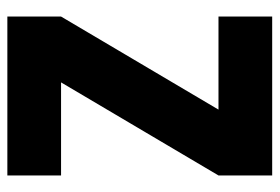

<svg xmlns="http://www.w3.org/2000/svg" viewBox="-139 -621 760 522"><g transform="rotate(-90 241.0 -360.0)"><path d="M25 -720H457V-574L204 -146H457V0H25V-146L278 -574H25Z"/></g></svg>

Font: Akshar
Style: Bold
Weight: 700
Designer: Tall Chai
Foundry: Tall Chai
Version: Version 1.000